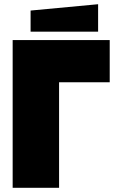

<svg xmlns="http://www.w3.org/2000/svg" viewBox="-20 -890 550 910"><path d="M40 0V-700H500V-500H260V0ZM125 -740V-840L445 -870V-740Z"/></svg>

Font: Tektur Black
Style: Regular
Weight: 900
Designer: Adam Jagosz
Foundry: Adam Jagosz
Version: Version 1.005;gftools[0.9.30]